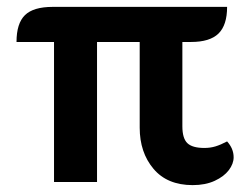

<svg xmlns="http://www.w3.org/2000/svg" viewBox="-20 -529 726 558"><path d="M386 -158V-407H262V0H137V-407H28Q28 -461 52.5 -485Q77 -509 133 -509H640Q640 -456 615 -431.5Q590 -407 535 -407H510V-162Q510 -127 524.5 -113Q539 -99 574 -99Q591 -99 606 -103.5Q621 -108 640 -118Q659 -97 659 -72Q659 -53 645 -34.5Q631 -16 604 -3.5Q577 9 540 9Q466 9 426 -38.5Q386 -86 386 -158Z"/></svg>

Font: K2D
Style: Bold
Weight: 700
Designer: Katatrad Aksorn Co.,Ltd.
Foundry: Cadson Demak Co.,Ltd.
Version: Version 1.000; ttfautohint (v1.6)